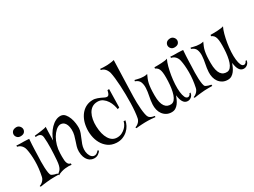

<svg xmlns="http://www.w3.org/2000/svg" viewBox="-56 -1455 2818 2134"><g transform="rotate(-30 1353.0 -387.5)"><path d="M14.6 -4.9Q37.1 -12.7 51.8 -25.4Q66.4 -38.1 74.2 -50.8Q84 -65.4 86.9 -81.1Q108.4 -180.7 108.4 -271Q108.4 -361.3 94.7 -425.8Q90.8 -446.3 80.1 -463.9Q71.3 -478.5 55.7 -491.7Q40 -504.9 15.6 -508.8L14.6 -524.4Q34.2 -522.5 51.3 -522Q68.4 -521.5 81.1 -521.5H108.4Q120.1 -520.5 131.8 -520.5Q142.6 -519.5 153.8 -519.5Q165 -519.5 175.8 -517.6Q172.9 -482.4 170.9 -445.8Q168.9 -409.2 168 -379.9Q166 -345.7 166 -313.5Q164.1 -277.3 163.1 -234.9Q162.1 -192.4 164.1 -154.3Q166 -116.2 170.9 -87.4Q175.8 -58.6 186.5 -49.8Q192.4 -45.9 202.1 -42Q210 -38.1 223.1 -34.2Q236.3 -30.3 255.9 -26.4L256.8 -9.8Q237.3 -10.7 219.2 -10.3Q201.2 -9.8 187.5 -9.8Q170.9 -8.8 156.2 -8.8Q135.7 -7.8 112.3 -4.9Q92.8 -2.9 68.4 0Q43.9 2.9 21.5 6.8ZM115.2 -589.8Q85 -587.9 68.4 -604Q51.8 -620.1 49.8 -640.6Q47.9 -661.1 61 -679.2Q74.2 -697.3 103.5 -701.2Q133.8 -705.1 151.9 -688.5Q169.9 -671.9 172.9 -650.9Q175.8 -629.9 162.1 -610.8Q148.4 -591.8 115.2 -589.8Z M396.5 -368.2Q408.2 -404.3 429.7 -440.4Q451.2 -476.6 479 -505.4Q506.8 -534.2 539.6 -550.8Q572.3 -567.4 607.4 -565.4Q639.6 -562.5 660.6 -537.1Q681.6 -511.7 694.3 -477.1Q707 -442.4 711.4 -405.8Q715.8 -369.1 714.8 -344.7Q712.9 -314.5 702.6 -286.6Q692.4 -258.8 680.2 -231Q668 -203.1 657.2 -173.8Q646.5 -144.5 644.5 -112.3Q642.6 -80.1 651.9 -51.3Q661.1 -22.5 678.7 -6.8Q696.3 8.8 720.2 6.3Q744.1 3.9 769.5 -27.3L782.2 -16.6Q772.5 0 750 16.1Q727.5 32.2 697.3 32.2Q676.8 32.2 656.7 23.9Q636.7 15.6 620.6 -2.4Q604.5 -20.5 594.2 -48.8Q584 -77.1 583 -118.2Q583 -152.3 591.8 -181.6Q600.6 -210.9 610.8 -240.2Q621.1 -269.5 629.4 -301.3Q637.7 -333 636.7 -372.1Q634.8 -408.2 625.5 -431.2Q616.2 -454.1 603 -466.3Q589.8 -478.5 574.7 -481.9Q559.6 -485.4 546.9 -483.4Q520.5 -478.5 493.2 -453.6Q465.8 -428.7 443.8 -391.1Q421.9 -353.5 408.2 -305.7Q394.5 -257.8 393.6 -208V-210Q393.6 -185.5 392.6 -167Q391.6 -148.4 393.6 -135.7Q393.6 -107.4 398.9 -91.3Q404.3 -75.2 411.1 -66.4Q418 -57.6 426.3 -54.2Q434.6 -50.8 440.4 -49.8L439.5 -32.2Q425.8 -35.2 404.8 -35.6Q383.8 -36.1 359.4 -33.2Q335 -30.3 309.1 -22.5Q283.2 -14.6 261.7 -1L254.9 -14.6Q269.5 -26.4 280.8 -35.6Q292 -44.9 300.3 -59.6Q308.6 -74.2 314.5 -97.7Q320.3 -121.1 323.2 -159.2Q329.1 -236.3 331.1 -311Q333 -385.7 327.1 -450.2Q325.2 -470.7 316.9 -481.4Q308.6 -492.2 296.9 -496.6Q285.2 -501 272.5 -501Q259.8 -501 248 -500L247.1 -516.6Q268.6 -518.6 291.5 -521.5Q314.5 -524.4 335.9 -527.3Q357.4 -530.3 374.5 -533.7Q391.6 -537.1 401.4 -542Q399.4 -510.7 398.9 -480Q398.4 -449.2 397.5 -423.8Q396.5 -394.5 396.5 -368.2Z M1039.1 -496.1Q997.1 -496.1 968.3 -477.1Q939.5 -458 921.9 -425.8Q904.3 -393.6 896.5 -351.6Q888.7 -309.6 890.6 -263.7Q894.5 -161.1 931.6 -101.1Q968.8 -41 1031.2 -41Q1066.4 -41 1093.8 -54.7Q1121.1 -68.4 1140.1 -87.4Q1159.2 -106.4 1169.9 -127.4Q1180.7 -148.4 1181.6 -162.1H1205.1Q1200.2 -131.8 1184.1 -101.1Q1168 -70.3 1140.6 -45.4Q1113.3 -20.5 1076.2 -5.9Q1039.1 8.8 993.2 5.9Q934.6 2 893.1 -27.8Q851.6 -57.6 826.2 -103Q800.8 -148.4 792 -203.6Q783.2 -258.8 790 -311.5Q795.9 -364.3 814.5 -406.2Q833 -448.2 860.4 -477.5Q887.7 -506.8 922.4 -522.5Q957 -538.1 996.1 -539.1Q1026.4 -541 1059.6 -528.8Q1092.8 -516.6 1125 -500Q1156.2 -483.4 1172.9 -492.2Q1189.5 -501 1200.2 -551.8L1221.7 -552.7L1216.8 -319.3L1193.4 -311.5Q1190.4 -334 1180.7 -365.7Q1170.9 -397.5 1152.3 -426.3Q1133.8 -455.1 1105.5 -475.6Q1077.1 -496.1 1039.1 -496.1Z M1512.7 -25.4Q1485.4 -29.3 1461.9 -30.3Q1438.5 -31.2 1419.9 -32.2H1379.9Q1358.4 -31.2 1337.9 -30.3Q1320.3 -29.3 1301.3 -27.8Q1282.2 -26.4 1267.6 -24.4L1261.7 -37.1Q1284.2 -44.9 1298.8 -57.1Q1313.5 -69.3 1321.3 -82Q1331.1 -96.7 1334 -112.3Q1340.8 -145.5 1345.2 -192.9Q1349.6 -240.2 1351.1 -295.4Q1352.5 -350.6 1351.6 -408.7Q1350.6 -466.8 1347.7 -521.5Q1344.7 -576.2 1339.4 -622.6Q1334 -668.9 1327.1 -700.2Q1321.3 -719.7 1310.5 -737.3Q1301.8 -752 1286.6 -765.1Q1271.5 -778.3 1248 -782.2L1247.1 -796.9Q1265.6 -794.9 1282.2 -794.4Q1298.8 -793.9 1311.5 -793.9H1337.9Q1355.5 -794.9 1372.1 -796.9Q1385.7 -798.8 1401.4 -800.8Q1417 -802.7 1427.7 -806.6Q1422.9 -673.8 1420.4 -585.4Q1418 -497.1 1416 -443.4Q1414.1 -380.9 1413.1 -344.7Q1412.1 -308.6 1413.1 -266.6Q1414.1 -224.6 1417.5 -186Q1420.9 -147.5 1426.8 -117.2Q1432.6 -86.9 1441.4 -74.2Q1446.3 -65.4 1457 -58.6Q1464.8 -52.7 1478.5 -47.9Q1492.2 -43 1511.7 -41L1512.7 -25.4Z M1937.5 -36.1Q1944.3 -36.1 1951.2 -40Q1957 -43 1962.4 -48.8Q1967.8 -54.7 1971.7 -66.4H1986.3Q1985.4 -56.6 1980.5 -44.4Q1975.6 -32.2 1965.8 -22Q1956.1 -11.7 1941.4 -4.9Q1926.8 2 1907.2 0Q1844.7 -5.9 1832 -121.1Q1823.2 -97.7 1812 -73.2Q1800.8 -48.8 1785.2 -28.3Q1769.5 -7.8 1748.5 5.4Q1727.5 18.6 1698.2 18.6Q1661.1 18.6 1633.3 3.4Q1605.5 -11.7 1586.9 -37.1Q1568.4 -62.5 1560.5 -95.2Q1552.7 -127.9 1554.7 -163.1Q1557.6 -211.9 1568.4 -262.2Q1579.1 -312.5 1581.5 -356.9Q1584 -401.4 1570.8 -435.1Q1557.6 -468.8 1512.7 -484.4L1516.6 -499Q1531.2 -496.1 1548.8 -491.2Q1566.4 -486.3 1585.9 -483.4Q1605.5 -480.5 1627.4 -480.5Q1649.4 -480.5 1671.9 -486.3Q1660.2 -460.9 1650.9 -438.5Q1641.6 -416 1635.7 -388.7Q1629.9 -361.3 1627 -326.2Q1624 -291 1624 -239.3Q1624 -187.5 1632.3 -152.3Q1640.6 -117.2 1655.8 -96.7Q1670.9 -76.2 1691.4 -67.9Q1711.9 -59.6 1737.3 -61.5Q1761.7 -64.5 1778.8 -84.5Q1795.9 -104.5 1807.1 -137.2Q1818.4 -169.9 1824.7 -211.9Q1831.1 -253.9 1833 -300.8Q1835 -347.7 1833.5 -380.9Q1832 -414.1 1826.2 -436.5Q1820.3 -459 1808.6 -473.1Q1796.9 -487.3 1777.3 -495.1L1779.3 -510.7Q1796.9 -510.7 1821.3 -510.7Q1845.7 -510.7 1870.1 -512.2Q1894.5 -513.7 1915.5 -516.6Q1936.5 -519.5 1947.3 -524.4Q1930.7 -492.2 1917.5 -442.9Q1904.3 -393.6 1895.5 -339.4Q1886.7 -285.2 1883.8 -231Q1880.9 -176.8 1885.7 -133.3Q1890.6 -89.8 1902.8 -63Q1915 -36.1 1937.5 -36.1Z M1990.2 -4.9Q2012.7 -12.7 2027.3 -25.4Q2042 -38.1 2049.8 -50.8Q2059.6 -65.4 2062.5 -81.1Q2084 -180.7 2084 -271Q2084 -361.3 2070.3 -425.8Q2066.4 -446.3 2055.7 -463.9Q2046.9 -478.5 2031.2 -491.7Q2015.6 -504.9 1991.2 -508.8L1990.2 -524.4Q2009.8 -522.5 2026.9 -522Q2043.9 -521.5 2056.6 -521.5H2084Q2095.7 -520.5 2107.4 -520.5Q2118.2 -519.5 2129.4 -519.5Q2140.6 -519.5 2151.4 -517.6Q2148.4 -482.4 2146.5 -445.8Q2144.5 -409.2 2143.6 -379.9Q2141.6 -345.7 2141.6 -313.5Q2139.6 -277.3 2138.7 -234.9Q2137.7 -192.4 2139.6 -154.3Q2141.6 -116.2 2146.5 -87.4Q2151.4 -58.6 2162.1 -49.8Q2168 -45.9 2177.7 -42Q2185.5 -38.1 2198.7 -34.2Q2211.9 -30.3 2231.4 -26.4L2232.4 -9.8Q2212.9 -10.7 2194.8 -10.3Q2176.8 -9.8 2163.1 -9.8Q2146.5 -8.8 2131.8 -8.8Q2111.3 -7.8 2087.9 -4.9Q2068.4 -2.9 2043.9 0Q2019.5 2.9 1997.1 6.8ZM2090.8 -589.8Q2060.5 -587.9 2043.9 -604Q2027.3 -620.1 2025.4 -640.6Q2023.4 -661.1 2036.6 -679.2Q2049.8 -697.3 2079.1 -701.2Q2109.4 -705.1 2127.4 -688.5Q2145.5 -671.9 2148.4 -650.9Q2151.4 -629.9 2137.7 -610.8Q2124 -591.8 2090.8 -589.8Z M2657.2 -36.1Q2664.1 -36.1 2670.9 -40Q2676.8 -43 2682.1 -48.8Q2687.5 -54.7 2691.4 -66.4H2706.1Q2705.1 -56.6 2700.2 -44.4Q2695.3 -32.2 2685.5 -22Q2675.8 -11.7 2661.1 -4.9Q2646.5 2 2627 0Q2564.5 -5.9 2551.8 -121.1Q2543 -97.7 2531.7 -73.2Q2520.5 -48.8 2504.9 -28.3Q2489.3 -7.8 2468.3 5.4Q2447.3 18.6 2418 18.6Q2380.9 18.6 2353 3.4Q2325.2 -11.7 2306.6 -37.1Q2288.1 -62.5 2280.3 -95.2Q2272.5 -127.9 2274.4 -163.1Q2277.3 -211.9 2288.1 -262.2Q2298.8 -312.5 2301.3 -356.9Q2303.7 -401.4 2290.5 -435.1Q2277.3 -468.8 2232.4 -484.4L2236.3 -499Q2251 -496.1 2268.6 -491.2Q2286.1 -486.3 2305.7 -483.4Q2325.2 -480.5 2347.2 -480.5Q2369.1 -480.5 2391.6 -486.3Q2379.9 -460.9 2370.6 -438.5Q2361.3 -416 2355.5 -388.7Q2349.6 -361.3 2346.7 -326.2Q2343.8 -291 2343.8 -239.3Q2343.8 -187.5 2352.1 -152.3Q2360.4 -117.2 2375.5 -96.7Q2390.6 -76.2 2411.1 -67.9Q2431.6 -59.6 2457 -61.5Q2481.4 -64.5 2498.5 -84.5Q2515.6 -104.5 2526.9 -137.2Q2538.1 -169.9 2544.4 -211.9Q2550.8 -253.9 2552.7 -300.8Q2554.7 -347.7 2553.2 -380.9Q2551.8 -414.1 2545.9 -436.5Q2540 -459 2528.3 -473.1Q2516.6 -487.3 2497.1 -495.1L2499 -510.7Q2516.6 -510.7 2541 -510.7Q2565.4 -510.7 2589.8 -512.2Q2614.3 -513.7 2635.3 -516.6Q2656.2 -519.5 2667 -524.4Q2650.4 -492.2 2637.2 -442.9Q2624 -393.6 2615.2 -339.4Q2606.4 -285.2 2603.5 -231Q2600.6 -176.8 2605.5 -133.3Q2610.4 -89.8 2622.6 -63Q2634.8 -36.1 2657.2 -36.1Z"/></g></svg>

Font: Mystery Quest
Style: Regular
Weight: 400
Designer: Squid
Foundry: Font Diner, Inc DBA Sideshow
Version: Version 1.000